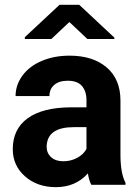

<svg xmlns="http://www.w3.org/2000/svg" viewBox="-20 -770 576 800"><path d="M360.4 0Q350.6 -19 346.2 -47.4Q294.9 9.8 212.9 9.8Q135.3 9.8 84.2 -35.2Q33.2 -80.1 33.2 -148.4Q33.2 -232.4 95.5 -277.3Q157.7 -322.3 275.4 -322.8H340.3V-353Q340.3 -389.6 321.5 -411.6Q302.7 -433.6 262.2 -433.6Q226.6 -433.6 206.3 -416.5Q186 -399.4 186 -369.6H44.9Q44.9 -415.5 73.2 -454.6Q101.6 -493.7 153.3 -515.9Q205.1 -538.1 269.5 -538.1Q367.2 -538.1 424.6 -489Q481.9 -439.9 481.9 -351.1V-122.1Q482.4 -46.9 502.9 -8.3V0ZM243.7 -98.1Q274.9 -98.1 301.3 -112.1Q327.6 -126 340.3 -149.4V-240.2H287.6Q181.6 -240.2 174.8 -167L174.3 -158.7Q174.3 -132.3 192.9 -115.2Q211.4 -98.1 243.7 -98.1ZM456.5 -613.3V-607.4H344.2L269 -678.2L193.8 -607.4H83.5V-615.2L228 -750H310.1Z"/></svg>

Font: Robotiche
Style: Bold
Weight: 700
Designer: Google
Version: Version 2.001150; 2014